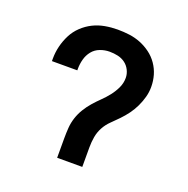

<svg xmlns="http://www.w3.org/2000/svg" viewBox="-101 -623 702 718"><g transform="rotate(20 250.0 -264.0)"><path d="M200 0V-78Q200 -99 201.5 -119.5Q203 -140 209.5 -160Q216 -180 227 -198Q238 -216 251.5 -231.5Q265 -247 280 -261.5Q295 -276 308 -292.5Q321 -309 330 -328Q339 -347 339 -368Q339 -384 331.5 -399Q324 -414 311 -423.5Q298 -433 282 -436.5Q266 -440 249 -440Q230 -440 211.5 -433Q193 -426 181 -411Q169 -396 164 -377Q159 -358 159 -339V-333H58V-343Q58 -368 64 -392.5Q70 -417 81.5 -439.5Q93 -462 111.5 -479.5Q130 -497 152 -508Q174 -519 199 -523.5Q224 -528 249 -528Q273 -528 296 -525Q319 -522 340.5 -513.5Q362 -505 381 -491Q400 -477 413.5 -457.5Q427 -438 433.5 -415.5Q440 -393 440 -369Q440 -348 434.5 -328Q429 -308 420 -289Q411 -270 398.5 -253Q386 -236 371.5 -221Q357 -206 342 -191.5Q327 -177 317 -158.5Q307 -140 303.5 -119.5Q300 -99 300 -78V0Z"/></g></svg>

Font: Iosevka Term Semibold
Style: Regular
Weight: 600
Monospace: yes
Designer: Belleve Invis
Foundry: Belleve Invis
Version: Version 31.4.0